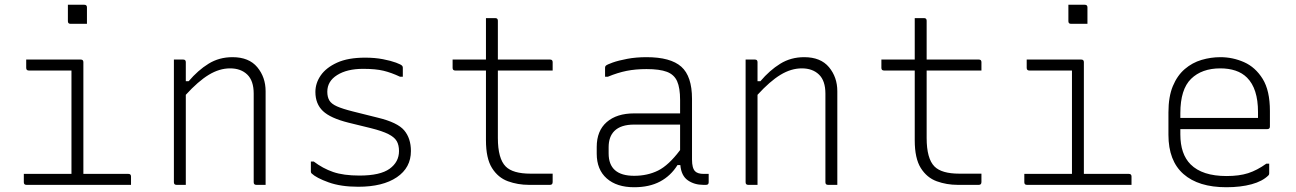

<svg xmlns="http://www.w3.org/2000/svg" viewBox="-20 -776 5440 806"><path d="M80 -46H280V-480H101Q90 -480 90 -491V-526H319Q330 -526 330 -515V-46H519Q530 -46 530 -35V0H91Q80 0 80 -11ZM265 -756H334Q345 -756 345 -745V-676H276Q265 -676 265 -687Z M760 0H721Q710 0 710 -11V-526H749Q760 -526 760 -515V-435H772Q811 -481 855.5 -508.5Q900 -536 956 -536Q1025 -536 1060 -494Q1095 -452 1095 -393V0H1056Q1045 0 1045 -11V-383Q1045 -437 1018 -463Q991 -489 946 -489Q901 -489 856.5 -462Q812 -435 760 -378Z M1489 -39Q1576 -39 1615.5 -67.5Q1655 -96 1655 -142Q1655 -167 1645.5 -183.5Q1636 -200 1610.5 -213Q1585 -226 1537 -238L1443 -261Q1367 -280 1335.5 -310Q1304 -340 1304 -390Q1304 -427 1326.5 -459.5Q1349 -492 1395 -513Q1441 -534 1513 -534Q1554 -534 1587.5 -527.5Q1621 -521 1642.5 -513Q1664 -505 1668 -500Q1671 -497 1671 -492V-454H1659Q1623 -471 1590 -479Q1557 -487 1504 -487Q1437 -487 1395.5 -461Q1354 -435 1354 -391Q1354 -369 1362.5 -354.5Q1371 -340 1394.5 -329.5Q1418 -319 1462 -308L1566 -282Q1649 -262 1677 -228.5Q1705 -195 1705 -142Q1705 -72 1646 -32Q1587 8 1484 8Q1411 8 1359.5 -10.5Q1308 -29 1288 -48Q1285 -51 1285 -56V-98H1297Q1335 -69 1378.5 -54Q1422 -39 1489 -39Z M2300 -47V-12Q2300 0 2289 0H2200Q2154 0 2112.5 -15Q2071 -30 2045.5 -70.5Q2020 -111 2020 -187V-480H1891Q1880 -480 1880 -491V-526H2020V-700H2059Q2070 -700 2070 -689V-526H2289Q2300 -526 2300 -515V-480H2070V-197Q2070 -110 2103 -77Q2133 -47 2207 -47Z M2885 -361V-106Q2885 -70 2898 -57Q2909 -46 2934 -46H2955V-11Q2955 0 2944 0H2932Q2895 0 2867.5 -19Q2840 -38 2836 -83H2824Q2796 -38 2751 -14Q2706 10 2642 10Q2569 10 2527 -27Q2485 -64 2485 -131V-159Q2485 -227 2527 -263.5Q2569 -300 2642 -300H2835V-356Q2835 -407 2822.5 -435Q2810 -463 2779.5 -474.5Q2749 -486 2694 -486Q2648 -486 2610.5 -478.5Q2573 -471 2532 -454H2520V-492Q2520 -497 2523 -500Q2528 -505 2552 -513.5Q2576 -522 2613 -529Q2650 -536 2694 -536Q2795 -536 2840 -496Q2885 -456 2885 -361ZM2535 -132Q2535 -38 2642 -38Q2698 -38 2742.5 -60Q2787 -82 2835 -146V-253H2642Q2586 -253 2559 -226Q2535 -202 2535 -158Z M3160 0H3121Q3110 0 3110 -11V-526H3149Q3160 -526 3160 -515V-435H3172Q3211 -481 3255.5 -508.5Q3300 -536 3356 -536Q3425 -536 3460 -494Q3495 -452 3495 -393V0H3456Q3445 0 3445 -11V-383Q3445 -437 3418 -463Q3391 -489 3346 -489Q3301 -489 3256.5 -462Q3212 -435 3160 -378Z M4100 -47V-12Q4100 0 4089 0H4000Q3954 0 3912.5 -15Q3871 -30 3845.5 -70.5Q3820 -111 3820 -187V-480H3691Q3680 -480 3680 -491V-526H3820V-700H3859Q3870 -700 3870 -689V-526H4089Q4100 -526 4100 -515V-480H3870V-197Q3870 -110 3903 -77Q3933 -47 4007 -47Z M4280 -46H4480V-480H4301Q4290 -480 4290 -491V-526H4519Q4530 -526 4530 -515V-46H4719Q4730 -46 4730 -35V0H4291Q4280 0 4280 -11ZM4465 -756H4534Q4545 -756 4545 -745V-676H4476Q4465 -676 4465 -687Z M5103 -536Q5155 -536 5202.5 -515Q5250 -494 5280.5 -445Q5311 -396 5311 -310V-245Q5311 -234 5300 -234H4935V-212Q4935 -129 4978 -86Q5027 -37 5129 -37Q5182 -37 5219.5 -49Q5257 -61 5296 -89H5308V-48Q5308 -43 5305 -40Q5280 -15 5234 -2.5Q5188 10 5128 10Q5011 10 4948 -45.5Q4885 -101 4885 -210V-304Q4885 -370 4903.5 -414.5Q4922 -459 4953.5 -486Q4985 -513 5024 -524.5Q5063 -536 5103 -536ZM5103 -489Q5025 -489 4980 -445Q4935 -401 4935 -301V-281H5261V-306Q5261 -404 5215 -450Q5195 -470 5166.5 -479.5Q5138 -489 5103 -489Z"/></svg>

Font: Recursive Mn Lnr St Lt
Style: Regular
Weight: 300
Monospace: yes
Version: Version 1.079;hotconv 1.0.112;makeotfexe 2.5.65598; ttfautoh